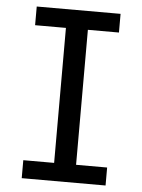

<svg xmlns="http://www.w3.org/2000/svg" viewBox="-53 -777 605 819"><g transform="rotate(5 250.0 -367.5)"><path d="M71 0H430V-77H297V-655H430V-735H71V-655H203V-77H71Z"/></g></svg>

Font: Noto Sans Mono CJK JP Regular
Style: Regular
Weight: 400
Designer: Ryoko NISHIZUKA (kana & ideographs); Paul D. Hunt (Latin, Greek & Cyrillic); Wenlong ZHANG (bopomofo); Sandoll Communica
Foundry: Adobe Systems Incorporated
Version: Version 1.004;PS 1.004;hotconv 1.0.82;makeotf.lib2.5.63406